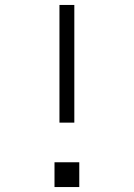

<svg xmlns="http://www.w3.org/2000/svg" viewBox="-20 -755 540 775"><path d="M220 -260V-735H280V-260ZM200 0V-100H300V0Z"/></svg>

Font: Iosevka SS04 Light
Style: Regular
Weight: 300
Monospace: yes
Designer: Belleve Invis
Foundry: Belleve Invis
Version: Version 19.0.0; ttfautohint (v1.8.4)